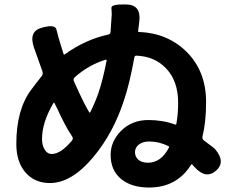

<svg xmlns="http://www.w3.org/2000/svg" viewBox="-20 -808 1040 859"><path d="M647 31Q568 31 521.5 -7.5Q475 -46 475 -115Q475 -175 521 -222Q570 -271 644 -271Q708 -271 763 -251Q768 -249 769 -254Q777 -297 777 -348Q777 -446 723 -502Q672 -556 590 -559Q582 -559 581 -551Q561 -438 535 -360Q487 -213 399 -107Q301 11 203 11Q138 11 97 -33Q53 -81 53 -164Q53 -318 120 -407Q143 -438 167 -468Q174 -476 169 -491L132 -595Q107 -668 167 -684Q227 -701 232.5 -675.5Q238 -650 264 -567Q266 -562 270 -565Q362 -631 463 -653Q474 -655 475 -666V-671Q478 -708 480 -745Q480 -755 478.5 -772.5Q477 -790 545 -788Q613 -787 603 -710L598 -670Q597 -665 602 -665Q730 -660 815 -576Q902 -489 902 -352Q902 -261 886 -198Q883 -186 893 -179Q937 -147 943 -140Q991 -83 946 -44Q901 -5 851 -60L841 -71Q838 -75 835 -71Q771 31 647 31ZM642 -80Q701 -80 736 -148Q738 -152 734 -154Q692 -175 648 -175Q619 -175 601.5 -161.5Q584 -148 584 -127Q584 -106 599.5 -93Q615 -80 642 -80ZM211 -119Q252 -119 302 -179Q309 -188 303 -197Q282 -229 271 -251Q253 -285 237 -320L224 -346Q222 -351 219 -347Q168 -260 168 -186Q168 -158 180 -138.5Q192 -119 211 -119ZM379 -306Q382 -302 384 -306Q404 -346 420 -391Q440 -449 457 -537Q458 -542 453 -541Q377 -518 314 -462Q306 -454 311 -444L335 -391Q360 -337 379 -306Z"/></svg>

Font: Resource Han Rounded JP
Style: Bold
Weight: 700
Designer: Cyano Hao (round all glyphs); Ryoko NISHIZUKA 西塚涼子 (kana, bopomofo & ideographs); Paul D. Hunt (Latin, Greek & Cyrillic)
Foundry: Cyano Hao
Version: 0.990